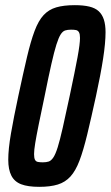

<svg xmlns="http://www.w3.org/2000/svg" viewBox="-20 -716 429 744"><path d="M132 8Q88 8 62 -2Q36 -12 24 -35.5Q12 -59 12 -97Q12 -138 22.5 -199Q33 -260 51 -344Q70 -433 84.5 -494.5Q99 -556 114 -596Q129 -636 149 -657.5Q169 -679 198 -687.5Q227 -696 270 -696Q303 -696 326 -690.5Q349 -685 362.5 -672.5Q376 -660 382.5 -640Q389 -620 389 -591Q389 -550 379.5 -488.5Q370 -427 352 -344Q333 -257 318 -195Q303 -133 288 -93.5Q273 -54 253 -32Q233 -10 204 -1Q175 8 132 8ZM146 -87Q159 -87 168.5 -90Q178 -93 186.5 -105.5Q195 -118 203.5 -145Q212 -172 223 -220.5Q234 -269 250 -344Q271 -443 280.5 -494.5Q290 -546 290 -569Q290 -584 286 -591Q282 -598 274.5 -599.5Q267 -601 255 -601Q242 -601 232.5 -598Q223 -595 215 -582.5Q207 -570 198.5 -543Q190 -516 179 -467.5Q168 -419 153 -344Q139 -278 130 -233.5Q121 -189 116.5 -161.5Q112 -134 112 -119Q112 -104 115.5 -97Q119 -90 127 -88.5Q135 -87 146 -87Z"/></svg>

Font: Saira UltraCondensed
Style: Bold Italic
Weight: 700
Width: 1
Italic angle: -12°
Designer: Hector Gatti with collaboration of the Omnibus-Type team
Foundry: Omnibus-Type
Version: Version 1.101